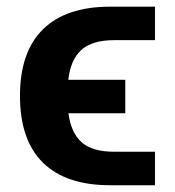

<svg xmlns="http://www.w3.org/2000/svg" viewBox="-20 -548 519 568"><path d="M317.9 -429.2Q252 -429.2 220.2 -399.9Q188.5 -370.6 182.1 -312H350.6V-212.9H182.6Q189.9 -155.3 221.4 -127.2Q252.9 -99.1 317.9 -99.1H438.5V0H306.2Q174.8 0 106.9 -66.9Q39.1 -133.8 39.1 -264.2Q39.1 -394.5 107.2 -461.4Q175.3 -528.3 306.2 -528.3H438.5V-429.2Z"/></svg>

Font: Liberation Sans
Style: Bold
Weight: 700
Designer: Steve Matteson
Foundry: Ascender Corporation
Version: Version 2.1.5